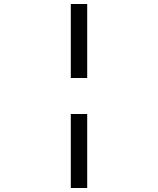

<svg xmlns="http://www.w3.org/2000/svg" viewBox="-20 -880 790 960"><path d="M416 -860V-490H334V-860ZM416 -310V60H334V-310Z"/></svg>

Font: Martian Mono SemiExpanded Light
Style: Regular
Weight: 300
Width: 6
Monospace: yes
Designer: Roman Shamin
Foundry: Evil Martians
Version: Version 0.930